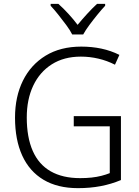

<svg xmlns="http://www.w3.org/2000/svg" viewBox="-20 -967 721 997"><path d="M363 -364H608V-32Q558 -11 503 -0.5Q448 10 385 10Q279 10 206 -33.5Q133 -77 95.5 -159Q58 -241 58 -356Q58 -465 99 -548Q140 -631 217 -678Q294 -725 402 -725Q457 -725 506.5 -714.5Q556 -704 600 -682L577 -631Q536 -652 491 -662.5Q446 -673 400 -673Q312 -673 249 -633Q186 -593 152.5 -522Q119 -451 119 -357Q119 -254 150 -183.5Q181 -113 243 -77.5Q305 -42 396 -42Q428 -42 455.5 -45Q483 -48 506.5 -54Q530 -60 550 -68V-311H363ZM526 -937Q508 -918 486 -891Q464 -864 444 -837Q424 -810 412 -788H355Q344 -810 324 -837Q304 -864 282.5 -891Q261 -918 243 -937V-947H283Q309 -924 335.5 -895Q362 -866 383 -838Q406 -866 432.5 -895Q459 -924 484 -947H526Z"/></svg>

Font: Noto Sans Display Light
Style: Regular
Weight: 300
Designer: Monotype Design Team
Foundry: Monotype Imaging Inc.
Version: Version 2.003